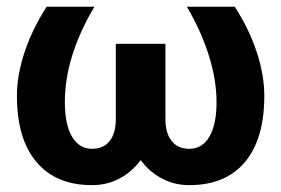

<svg xmlns="http://www.w3.org/2000/svg" viewBox="-20 -536 828 565"><path d="M251 8.8Q144.5 8.8 87.2 -59.3Q29.8 -127.4 29.8 -253.9Q29.8 -314.9 52.5 -383.1Q75.2 -451.2 117.2 -516.1H257.8Q170.9 -370.1 170.9 -235.8Q170.9 -169.4 191.9 -133.8Q212.9 -98.1 251 -98.1Q284.7 -98.1 302.7 -121.1Q320.8 -144 320.8 -186V-407.2H466.8V-186Q466.8 -144 485.1 -121.1Q503.4 -98.1 537.1 -98.1Q575.2 -98.1 596.2 -133.8Q617.2 -169.4 617.2 -235.8Q617.2 -300.3 594.5 -372.8Q571.8 -445.3 529.8 -516.1H670.9Q712.9 -451.2 735.4 -383.1Q757.8 -314.9 757.8 -253.9Q757.8 -127 700.7 -59.1Q643.6 8.8 537.1 8.8Q493.7 8.8 456.8 -10.5Q419.9 -29.8 394 -64.9Q368.2 -29.8 331.3 -10.5Q294.4 8.8 251 8.8Z"/></svg>

Font: LT Superior
Style: Bold
Weight: 400
Designer: Daniel Lyons
Foundry: LyonsType
Version: Version 1.000